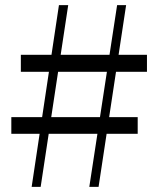

<svg xmlns="http://www.w3.org/2000/svg" viewBox="-20 -726 614 746"><path d="M103 0 209 -706H245L138 0ZM24 -271H515V-206H24ZM551 -447H61V-513H551ZM327 0 435 -706H470L363 0Z"/></svg>

Font: Noto Serif TC
Style: Regular
Weight: 400
Designer: Ryoko NISHIZUKA  (kana & ideographs); Frank Grießhammer (Latin, Greek & Cyrillic); Wenlong ZHANG  (bopomofo); Sandoll Co
Foundry: Adobe
Version: Version 2.003-H1;hotconv 1.1.1;makeotfexe 2.6.0